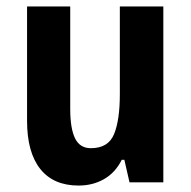

<svg xmlns="http://www.w3.org/2000/svg" viewBox="-20 -566 593 596"><path d="M487 -546V0H382L366 -70H358Q338 -30 303 -10Q268 10 224 10Q146 10 105 -41.5Q64 -93 64 -191V-546H198V-228Q198 -167 213 -136.5Q228 -106 262 -106Q316 -106 334 -149.5Q352 -193 352 -274V-546Z"/></svg>

Font: Noto Sans Gurmukhi Condensed
Style: Bold
Weight: 700
Width: 3
Designer: Jelle Bosma - Monotype Design Team
Foundry: Monotype Imaging Inc.
Version: Version 2.004; ttfautohint (v1.8.4.7-5d5b)